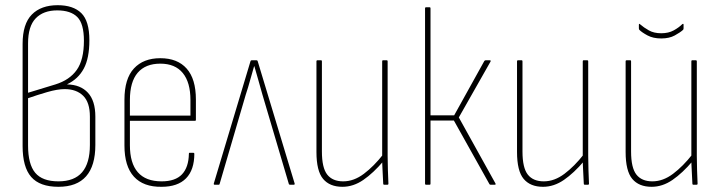

<svg xmlns="http://www.w3.org/2000/svg" viewBox="-20 -711 2774 739"><path d="M205 8Q133 8 100 -30Q67 -68 67 -149V-542Q67 -619 102.5 -655Q138 -691 202 -691Q262 -691 293 -660.5Q324 -630 324 -556Q324 -487 302.5 -447Q281 -407 239 -387V-386Q290 -385 318.5 -354Q347 -323 347 -262V-153Q347 -73 311.5 -32.5Q276 8 205 8ZM205 -13Q266 -13 296 -48Q326 -83 326 -153V-262Q326 -317 300 -342.5Q274 -368 229 -368Q201 -368 161.5 -356.5Q122 -345 88 -333V-151Q88 -79 115.5 -46Q143 -13 205 -13ZM88 -354 193 -386Q248 -403 275.5 -442Q303 -481 303 -554Q303 -620 277.5 -645.5Q252 -671 200 -671Q147 -671 117.5 -640.5Q88 -610 88 -544Z M602 8Q532 9 495.5 -31Q459 -71 459 -151V-327Q459 -408 495.5 -447.5Q532 -487 597 -487Q663 -487 698.5 -447Q734 -407 734 -328V-250Q734 -246 731 -246H480V-152Q480 -83 510.5 -48Q541 -13 602 -13Q655 -13 680.5 -40Q706 -67 707 -119Q707 -123 709 -123H724Q727 -123 728 -120Q728 -57 696 -24.5Q664 8 602 8ZM480 -266H713V-326Q713 -394 683.5 -430Q654 -466 597 -466Q540 -466 510 -431Q480 -396 480 -326Z M806 0Q802 0 803 -5L944 -475Q945 -479 949 -479H967Q971 -479 972 -475L1114 -5Q1115 0 1111 0H1097Q1093 0 1092 -2L990 -347Q982 -374 974.5 -402Q967 -430 959 -456H958Q950 -429 942.5 -401.5Q935 -374 926 -347L825 -2Q824 0 822 0Z M1298 8Q1249 8 1223.5 -22.5Q1198 -53 1198 -126V-475Q1198 -479 1202 -479H1216Q1219 -479 1219 -475V-128Q1219 -65 1239.5 -39Q1260 -13 1301 -13Q1342 -13 1380.5 -42Q1419 -71 1455 -117L1456 -91Q1417 -45 1378.5 -18.5Q1340 8 1298 8ZM1459 0Q1455 0 1455 -4Q1454 -29 1452.5 -54Q1451 -79 1451 -99V-105V-475Q1451 -479 1454 -479H1468Q1472 -479 1472 -475V-111Q1472 -83 1473 -56Q1474 -29 1475 -4Q1475 0 1471 0Z M1887 -5Q1888 -3 1887.5 -1.5Q1887 0 1885 0H1868Q1866 0 1864 -2L1727 -247H1637V-4Q1637 0 1634 0H1620Q1616 0 1616 -4V-679Q1616 -683 1620 -683H1634Q1637 -683 1637 -679V-267H1728L1844 -476Q1846 -479 1849 -479H1865Q1868 -479 1868.5 -477.5Q1869 -476 1868 -474L1746 -259Z M2070 8Q2021 8 1995.5 -22.5Q1970 -53 1970 -126V-475Q1970 -479 1974 -479H1988Q1991 -479 1991 -475V-128Q1991 -65 2011.5 -39Q2032 -13 2073 -13Q2114 -13 2152.5 -42Q2191 -71 2227 -117L2228 -91Q2189 -45 2150.5 -18.5Q2112 8 2070 8ZM2231 0Q2227 0 2227 -4Q2226 -29 2224.5 -54Q2223 -79 2223 -99V-105V-475Q2223 -479 2226 -479H2240Q2244 -479 2244 -475V-111Q2244 -83 2245 -56Q2246 -29 2247 -4Q2247 0 2243 0Z M2488 8Q2439 8 2413.5 -22.5Q2388 -53 2388 -126V-475Q2388 -479 2392 -479H2406Q2409 -479 2409 -475V-128Q2409 -65 2429.5 -39Q2450 -13 2491 -13Q2532 -13 2570.5 -42Q2609 -71 2645 -117L2646 -91Q2607 -45 2568.5 -18.5Q2530 8 2488 8ZM2649 0Q2645 0 2645 -4Q2644 -29 2642.5 -54Q2641 -79 2641 -99V-105V-475Q2641 -479 2644 -479H2658Q2662 -479 2662 -475V-111Q2662 -83 2663 -56Q2664 -29 2665 -4Q2665 0 2661 0ZM2525 -563Q2494 -563 2472.5 -574.5Q2451 -586 2441 -596Q2439 -598 2439 -602V-616Q2439 -618 2440.5 -619Q2442 -620 2443 -618Q2458 -605 2477.5 -594Q2497 -583 2525 -583Q2553 -583 2573 -594Q2593 -605 2606 -618Q2609 -620 2610 -619Q2611 -618 2611 -616V-602Q2611 -598 2609 -596Q2598 -586 2577 -574.5Q2556 -563 2525 -563Z"/></svg>

Font: Sofia Sans Condensed Thin
Style: Regular
Weight: 250
Version: Version 4.100